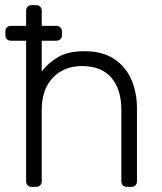

<svg xmlns="http://www.w3.org/2000/svg" viewBox="-20 -730 631 750"><path d="M23 -571Q13 -571 7 -577Q1 -583 1 -593V-607Q1 -617 7 -623Q13 -629 23 -629H200Q210 -629 216 -623Q222 -617 222 -607V-593Q222 -583 216 -577Q210 -571 200 -571ZM104 0Q94 0 88 -6Q82 -12 82 -22V-688Q82 -698 88 -704Q94 -710 104 -710H121Q131 -710 137 -704Q143 -698 143 -688V-451Q170 -486 208.5 -508Q247 -530 311 -530Q379 -530 424.5 -500.5Q470 -471 492.5 -420.5Q515 -370 515 -306V-22Q515 -12 509 -6Q503 0 493 0H476Q466 0 460 -6Q454 -12 454 -22V-301Q454 -381 415 -426.5Q376 -472 301 -472Q230 -472 186.5 -426.5Q143 -381 143 -301V-22Q143 -12 137 -6Q131 0 121 0Z"/></svg>

Font: Rubik Light
Style: Regular
Weight: 300
Designer: Hubert and Fischer
Foundry: Hubert and Fischer
Version: Version 2.300;gftools[0.9.30]